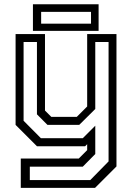

<svg xmlns="http://www.w3.org/2000/svg" viewBox="-20 -704 643 924"><path d="M158 0 55 -103V-540H196.5V-172L227 -141.5H349.5L399.5 -191.5V-540H540.5V97L437.5 200H80V59H359L399.5 18.5V-10L389.5 0ZM123.5 162.5H414.5L502.5 72.8V-502H438.5V-179.5L361.5 -103.2H208.2L157.8 -153.8V-502H93.5V-122.8L176.8 -39H378.5L438.5 -99V37.2L378.2 98.2H123.5ZM138.5 -555.5V-683.5H454.5V-555.5ZM178 -590H418V-647H178Z"/></svg>

Font: Tourney Thin
Style: Regular
Weight: 100
Designer: Tyler Finck
Foundry: Etcetera Type Co
Version: Version 1.015